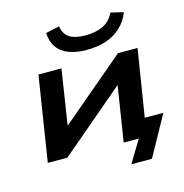

<svg xmlns="http://www.w3.org/2000/svg" viewBox="-122 -839 1036 1080"><g transform="rotate(-15 396.5 -298.5)"><path d="M510 129 588 0H504L521 -104H759L630 129ZM58 0 136 -494H270L214 -134H174L599 -494H713L634 0H500L557 -361H597L172 0ZM436 -557Q375 -557 331 -574Q287 -591 264 -624Q241 -657 238 -708L318 -726Q325 -679 357.5 -658.5Q390 -638 451 -638Q510 -638 552.5 -658.5Q595 -679 617 -726L691 -708Q671 -658 635 -624.5Q599 -591 549 -574Q499 -557 436 -557Z"/></g></svg>

Font: Nunito Sans 10pt Expanded
Style: Bold Italic
Weight: 700
Width: 7
Italic angle: -9°
Designer: Vernon Adams
Foundry: Vernon Adams
Version: Version 3.101;gftools[0.9.27]